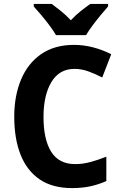

<svg xmlns="http://www.w3.org/2000/svg" viewBox="-20 -954 621 984"><path d="M362 -601Q284 -601 243.5 -533.5Q203 -466 203 -355Q203 -239 242.5 -176Q282 -113 365 -113Q404 -113 443 -123.5Q482 -134 525 -151V-26Q484 -8 442 1Q400 10 349 10Q249 10 183.5 -34.5Q118 -79 85.5 -161Q53 -243 53 -356Q53 -463 88 -546.5Q123 -630 191.5 -677Q260 -724 359 -724Q408 -724 456.5 -711.5Q505 -699 550 -676L504 -557Q469 -575 433.5 -588Q398 -601 362 -601ZM267 -774Q255 -795 234.5 -822.5Q214 -850 192 -876Q170 -902 153 -921V-934H245Q267 -918 293 -897Q319 -876 343 -850Q368 -877 394 -897.5Q420 -918 443 -934H534V-921Q518 -903 496 -876.5Q474 -850 454 -823Q434 -796 421 -774Z"/></svg>

Font: Noto Sans Devanagari UI SemiCondensed
Style: Bold
Weight: 700
Width: 4
Designer: Jelle Bosma - Monotype Design Team
Foundry: Monotype Imaging Inc.
Version: Version 2.004; ttfautohint (v1.8.4.7-5d5b)